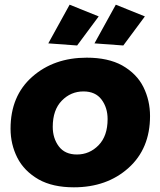

<svg xmlns="http://www.w3.org/2000/svg" viewBox="-20 -793 684 819"><path d="M295 6Q205 6 145 -27.5Q82.5 -63.5 53.8 -120.5Q25 -177.5 25 -244Q25 -384 117.5 -465.5Q210 -547 350 -547Q441 -547 501 -514Q563.5 -478.5 591.8 -421.5Q620 -364.5 620 -298Q620 -159 528 -76.5Q436 6 295 6ZM309 -599 186 -608 277 -773 401 -723ZM308 -134Q362 -134 400.5 -173.5Q439 -213 439 -285Q439 -334 413 -368.5Q387 -403 336 -403Q282 -403 243.5 -363.5Q205 -324 205 -252Q205 -203 231 -168.5Q257 -134 308 -134ZM506 -599 383 -608 474 -773 598 -723Z"/></svg>

Font: Argentum Novus
Style: Bold Italic
Weight: 700
Designer: Julieta Ulanovsky (font) & Cristiano Sobral (main changes)
Foundry: Julieta Ulanovsky (font) & Cristiano Sobral (main changes)
Version: Version 3.00;November 27, 2020;FontCreator 13.0.0.2655 64-bi